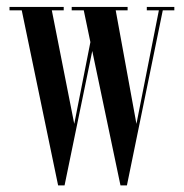

<svg xmlns="http://www.w3.org/2000/svg" viewBox="-20 -544 540 565"><path d="M151 1.5 44 -513.5H8V-523.5H167.5V-513.5H132.5L198.5 -179.5L246 -420L226.5 -513.5H191V-523.5H355.5V-513.5H320.5L381.5 -179.5L447.5 -513.5H412V-523.5H493V-513.5H459L353.5 1.5H334.5L251.5 -394L170 1.5Z"/></svg>

Font: Imbue 100pt Medium
Style: Regular
Weight: 500
Designer: Tyler Finck
Foundry: Etcetera Type Company
Version: Version 1.102; ttfautohint (v1.8.3)